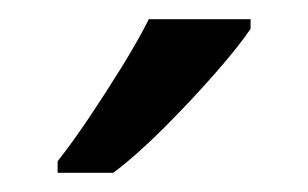

<svg xmlns="http://www.w3.org/2000/svg" viewBox="-20 -786 321 200"><path d="M241 -756Q229 -738 204 -709.5Q179 -681 150.5 -652.5Q122 -624 98 -606H40V-618Q55 -637 72.5 -663Q90 -689 107 -716.5Q124 -744 135 -766H241Z"/></svg>

Font: Noto Sans Buhid
Style: Regular
Weight: 400
Designer: Monotype Design Team
Foundry: Monotype Imaging Inc.
Version: Version 2.001